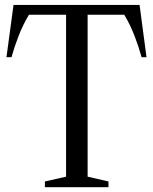

<svg xmlns="http://www.w3.org/2000/svg" viewBox="-20 -782 639 802"><path d="M167.5 0V-24L256 -44V-720.5H101Q75.5 -678 57.5 -631.5Q39.5 -585 28 -543H7L36.5 -761.5H563L592 -543H571.5Q560 -585 542.2 -631.5Q524.5 -678 499 -720.5H346V-44L433 -24V0Z"/></svg>

Font: Libre Caslon Condensed
Style: Regular
Weight: 400
Designer: Pablo Impallari, Rodrigo Fuenzalida, Katja Schimmel, Ertekin Erdin
Foundry: Pablo Impallari, Rodrigo Fuenzalida
Version: Version 2.000; ttfautohint (v1.8.4.7-5d5b);gftools[0.9.33]